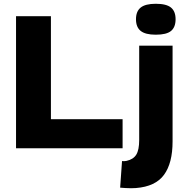

<svg xmlns="http://www.w3.org/2000/svg" viewBox="-20 -786 988 1018"><path d="M65 0V-700H250V-154H630V0ZM895 -544V-36Q895 79 849.5 141Q804 203 701 211Q690 212 675 212Q660 212 645 211Q630 210 617 209L627 68Q634 69 639.5 68.5Q645 68 651 67Q687 59 702.5 34Q718 9 718 -44V-544ZM806 -602Q751 -602 726 -622Q701 -642 701 -684Q701 -726 726 -746Q751 -766 806 -766Q862 -766 886.5 -746Q911 -726 911 -684Q911 -642 887 -622Q863 -602 806 -602Z"/></svg>

Font: Georama SemiExpanded
Style: Bold
Weight: 700
Width: 6
Designer: Jean-Baptiste Levee
Foundry: Production Type
Version: Version 1.001